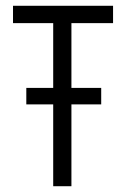

<svg xmlns="http://www.w3.org/2000/svg" viewBox="-20 -644 440 664"><path d="M164 0V-283H71V-340H164V-564H25V-624H371V-564H227V-340H330V-283H227V0Z"/></svg>

Font: Inconsolata Condensed
Style: Regular
Weight: 400
Width: 3
Monospace: yes
Designer: Raph Levien, Cyreal, Brenton Simpson
Foundry: Raph Levien, Cyreal, Google
Version: Version 3.000; ttfautohint (v1.8.2.53-6de2)